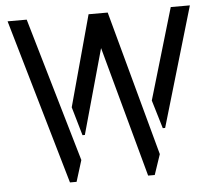

<svg xmlns="http://www.w3.org/2000/svg" viewBox="-51 -755 893 810"><g transform="rotate(-5 396.0 -350.0)"><path d="M213 0 10 -700H91L269 -90L241 0ZM544 0 353 -700H434L601 -86L572 0ZM283 -194 248 -315 353 -700H434L293 -194ZM623 -194 587 -314 701 -700H782L633 -194Z"/></g></svg>

Font: Stick No Bills ExtraLight
Style: Regular
Weight: 400
Version: Version 2.000